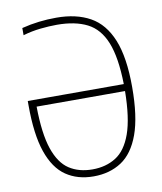

<svg xmlns="http://www.w3.org/2000/svg" viewBox="-85 -817 752 894"><g transform="rotate(-10 291.5 -370.0)"><path d="M286 9Q210 9 155.8 -28Q101.5 -65 72.8 -148.2Q44 -231.5 44 -370V-390H498Q495.5 -516.5 467 -587.5Q438.5 -658.5 381.8 -687.2Q325 -716 239 -716Q202.5 -716 160.5 -711.5Q118.5 -707 78 -695V-729Q119.5 -739.5 159.5 -744.2Q199.5 -749 242 -749Q336 -749 401.2 -712.8Q466.5 -676.5 500.2 -593.5Q534 -510.5 534 -370Q534 -230.5 503.8 -147.2Q473.5 -64 417.8 -27.5Q362 9 286 9ZM286 -24Q350 -24 397.2 -53.8Q444.5 -83.5 470.5 -156.2Q496.5 -229 498 -357H80Q81.5 -228.5 106.2 -156Q131 -83.5 176.5 -53.8Q222 -24 286 -24Z"/></g></svg>

Font: Encode Sans Cnd Th
Style: Regular
Weight: 100
Width: 3
Designer: Multiple Designers
Foundry: Impallari Type
Version: Version 3.002; ttfautohint (v1.8.3) -l 8 -r 50 -G 200 -x 14 